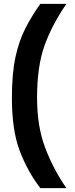

<svg xmlns="http://www.w3.org/2000/svg" viewBox="-20 -860 390 1000"><path d="M326 120H190Q123 32 82.5 -75Q42 -182 42 -350Q42 -477 60.5 -562.5Q79 -648 113 -714Q147 -780 190 -840H326Q252 -733 212.5 -624.5Q173 -516 173 -350Q173 -201 216 -88.5Q259 24 326 120Z"/></svg>

Font: Tanohe Sans SemiBold
Style: Regular
Weight: 600
Designer: Village Type and Design LLC & Cristiano Sobral
Foundry: Cooper Hewitt Smithsonian Design Museum
Version: Version 1.00;September 29, 2021;FontCreator 13.0.0.2655 64-b